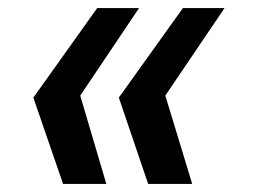

<svg xmlns="http://www.w3.org/2000/svg" viewBox="-20 -513 640 475"><path d="M136 -58 62.5 -271.5 220.5 -493H324L178.5 -276.5L243 -58ZM346.5 -58 274 -271.5 432.5 -493H535.5L389 -276.5L455.5 -58Z"/></svg>

Font: JuliaMono SemiBoldItalic
Style: Regular
Weight: 600
Italic angle: -9°
Monospace: yes
Designer: cormullion
Foundry: corm
Version: Version 0.049; ttfautohint (v1.8.4)